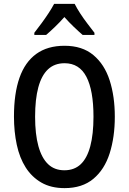

<svg xmlns="http://www.w3.org/2000/svg" viewBox="-20 -960 664 990"><path d="M572 -358Q572 -253 545.5 -169.5Q519 -86 461.5 -38Q404 10 313 10Q243 10 193.5 -18.5Q144 -47 112.5 -96.5Q81 -146 66.5 -213.5Q52 -281 52 -359Q52 -478 80.5 -559Q109 -640 167 -682Q225 -724 313 -724Q404 -724 461.5 -676Q519 -628 545.5 -545.5Q572 -463 572 -358ZM161 -358Q161 -268 178 -206.5Q195 -145 228 -113.5Q261 -82 312 -82Q363 -82 396 -113Q429 -144 445.5 -206Q462 -268 462 -358Q462 -494 425.5 -564Q389 -634 313 -634Q261 -634 227.5 -602.5Q194 -571 177.5 -509.5Q161 -448 161 -358ZM365 -940Q376 -918 393.5 -891Q411 -864 431 -838Q451 -812 467 -791V-780H406Q384 -799 360 -822Q336 -845 312 -872Q288 -845 263 -821Q238 -797 218 -780H157V-791Q175 -814 194.5 -840.5Q214 -867 231 -893Q248 -919 259 -940Z"/></svg>

Font: Noto Sans Bengali Condensed Medium
Style: Regular
Weight: 500
Width: 3
Designer: Jelle Bosma - Monotype Design Team
Foundry: Monotype Imaging Inc.
Version: Version 2.003